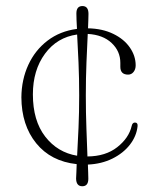

<svg xmlns="http://www.w3.org/2000/svg" viewBox="-20 -556 519 651"><path d="M271 -232.5Q271 -174.5 273 -120.8Q275 -67 276.5 -25.5Q338 -26 377.5 -57Q417 -88 426.5 -129Q429 -140.5 437.5 -140.5Q447.5 -140.5 446.5 -128.5Q443 -94.5 420.5 -65.5Q398 -36.5 361 -18.2Q324 0 278 2Q278.5 17 279 29.2Q279.5 41.5 279.5 50Q279.5 75.5 259 75.5Q238.5 75.5 238 49.5Q238.5 40.5 239 28.2Q239.5 16 240 0.5Q152.5 -9 102.8 -70.2Q53 -131.5 52.5 -226Q53 -286 76 -336Q99 -386 141.2 -418.2Q183.5 -450.5 241 -458Q240 -474.5 239.5 -487.8Q239 -501 239 -510.5Q239 -535.5 259.5 -535.5Q280 -535.5 280 -509Q280 -500.5 279.5 -488.2Q279 -476 278.5 -460Q327.5 -459 364 -441.2Q400.5 -423.5 420.2 -395Q440 -366.5 440 -334.5Q440 -321 432.8 -312Q425.5 -303 414.5 -303Q388 -303 388 -329.5V-343Q388 -382.5 358.5 -410.2Q329 -438 277.5 -441Q275.5 -399.5 273.2 -345.2Q271 -291 271 -232.5ZM91.5 -236Q91.5 -147 133.2 -93Q175 -39 241.5 -28Q244 -69.5 246.2 -122.5Q248.5 -175.5 248.5 -232.5Q248.5 -290.5 246.2 -344.2Q244 -398 241.5 -439Q173.5 -429.5 132.5 -373.8Q91.5 -318 91.5 -236Z"/></svg>

Font: Fraunces 9pt S050 Thin
Style: Regular
Weight: 100
Version: Version 1.000; ttfautohint (v1.8.3)